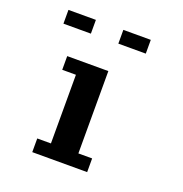

<svg xmlns="http://www.w3.org/2000/svg" viewBox="-136 -890 965 1011"><g transform="rotate(20 346.0 -384.5)"><path d="M153.8 0V-76.7H230.5V-461.4H153.8V-538.1H384.3V-76.7H461.4V0ZM76.7 -691.9V-769H230.5V-691.9ZM384.3 -691.9V-769H538.1V-691.9Z"/></g></svg>

Font: Good Old DOS
Style: Regular
Weight: 400
Designer: Vasily Draigo
Foundry: Vasily Draigo
Version: 1.0